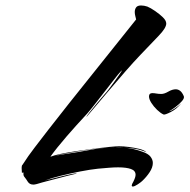

<svg xmlns="http://www.w3.org/2000/svg" viewBox="-20 -663 692 701"><path d="M465 18Q461 18 461 14Q461 10 467 0Q475 -16 475 -25Q475 -40 458 -46Q441 -52 411 -52Q396 -52 377.5 -50.5Q359 -49 337 -47Q309 -44 273 -37Q237 -30 202.5 -21.5Q168 -13 144 -4Q156 -7 176 -12Q196 -17 216.5 -22Q237 -27 249 -29Q254 -30 257.5 -30Q261 -30 259 -29Q249 -27 226 -21Q203 -15 178 -8.5Q153 -2 134.5 3Q116 8 114 9Q110 10 107 10.5Q104 11 102 11Q88 11 81.5 0.5Q75 -10 70 -16Q64 -22 66 -33Q62 -33 60 -32Q60 -36 59.5 -41Q59 -46 59 -50Q59 -59 62 -61Q83 -94 107 -125Q131 -156 157 -190Q231 -285 315.5 -390Q400 -495 477 -592Q476 -597 474 -604.5Q472 -612 472 -619Q472 -629 477 -636Q482 -643 495 -643Q506 -643 518 -639Q530 -634 546 -623Q562 -612 574.5 -600Q587 -588 587 -577Q587 -561 559.5 -532.5Q532 -504 493 -463Q469 -438 438 -402.5Q407 -367 376.5 -331Q346 -295 323.5 -268.5Q301 -242 295 -235Q296 -239 307.5 -253.5Q319 -268 334.5 -286.5Q350 -305 362 -319Q367 -324 377 -337Q387 -350 398 -365.5Q409 -381 417 -392.5Q425 -404 425 -406Q425 -406 423.5 -405Q422 -404 418 -399Q413 -394 397.5 -374Q382 -354 362.5 -329Q343 -304 325.5 -281.5Q308 -259 298 -248Q257 -204 222 -163.5Q187 -123 164 -91Q165 -91 166 -91.5Q167 -92 168 -92Q177 -96 201 -101Q225 -106 257 -111Q289 -116 321 -120Q353 -124 378.5 -126.5Q404 -129 415 -129Q430 -129 450 -126.5Q470 -124 488.5 -119.5Q507 -115 515 -107Q497 -115 476.5 -119Q456 -123 433 -124Q468 -121 500 -109Q521 -102 529.5 -91Q538 -80 538 -68Q538 -52 526.5 -34.5Q515 -17 499 -2Q495 2 483 10Q471 18 465 18ZM178 -94Q193 -97 217 -100.5Q241 -104 265.5 -108Q290 -112 305 -115Q328 -120 362 -123Q396 -126 431 -124Q425 -125 419 -125Q413 -125 406 -125Q370 -125 320 -119Q310 -118 284 -113.5Q258 -109 228.5 -104Q199 -99 178 -94ZM577 -245Q566 -250 553.5 -262Q541 -274 532.5 -287.5Q524 -301 524 -311Q524 -323 536 -323Q543 -323 551 -321.5Q559 -320 569 -320Q580 -320 594.5 -328.5Q609 -337 622 -337Q630 -337 637.5 -331.5Q645 -326 651 -312Q654 -305 644.5 -294Q635 -283 621 -272.5Q607 -262 598 -257Q605 -258 618.5 -267Q632 -276 642 -286Q625 -265 603.5 -254Q582 -243 577 -245Z"/></svg>

Font: Smooch
Style: Regular
Weight: 400
Designer: Robert E. Leuschke
Foundry: Robert E. Leuschke
Version: Version 1.010; ttfautohint (v1.8.3)